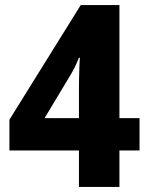

<svg xmlns="http://www.w3.org/2000/svg" viewBox="-20 -734 583 754"><path d="M528 -143H449V0H290V-143H17V-264L297 -714H449V-270H528ZM290 -270V-384Q290 -400 290.5 -427Q291 -454 292 -478Q293 -502 294 -507H290Q274 -467 253 -433L155 -270Z"/></svg>

Font: Noto Sans Arabic SemCond ExtBd
Style: Regular
Weight: 800
Width: 4
Designer: Monotype Design Team, Nadine Chahine, Nizar Qandah and Khaled Hosny
Foundry: Monotype Imaging Inc.
Version: Version 2.012; ttfautohint (v1.8.4.7-5d5b)